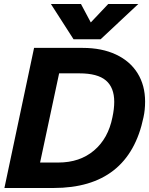

<svg xmlns="http://www.w3.org/2000/svg" viewBox="-20 -938 744 958"><path d="M234 -918H384L433 -826L520 -918H670L482 -742H347ZM150 -699H393Q488 -699 558.5 -666Q629 -633 666.5 -572.5Q704 -512 704 -431Q704 -389 696 -353Q623 0 247 0H2ZM271 -127Q378 -127 449 -187Q520 -247 541 -353Q550 -395 550 -430Q550 -501 508.5 -536.5Q467 -572 376 -572H275L180 -127Z"/></svg>

Font: Prompt SemiBold
Style: Italic
Weight: 600
Italic angle: -12°
Designer: Katatrad Team
Foundry: CadsonDemak
Version: Version 1.001